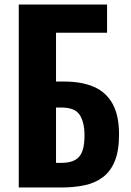

<svg xmlns="http://www.w3.org/2000/svg" viewBox="-20 -830 581 850"><path d="M63 0V-810H454V-685H228V-469H263Q343 -469 397 -445Q451 -421 479 -369.5Q507 -318 507 -235Q507 -163 488.5 -117.5Q470 -72 436 -46Q402 -20 355 -10Q308 0 252 0ZM228 -109H253Q290 -109 313 -122Q336 -135 345.5 -163.5Q355 -192 354 -238Q353 -291 332 -322.5Q311 -354 251 -354H228Z"/></svg>

Font: Oswald SemiBold
Style: Regular
Weight: 600
Designer: Vernon Adams
Foundry: Vernon Adams
Version: Version 4.100; ttfautohint (v1.8.1.43-b0c9)